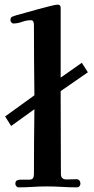

<svg xmlns="http://www.w3.org/2000/svg" viewBox="-20 -799 403 826"><path d="M358 -488 241 -407V-375Q241 -294 241.5 -212.5Q242 -131 242 -50Q242 -27 266 -27Q277 -27 288 -27.5Q299 -28 309 -28Q317 -28 321.5 -22.5Q326 -17 326 -9Q326 -3 322 2Q318 7 311 7Q279 7 246.5 5Q214 3 182 3Q151 3 121 5Q91 7 60 7Q54 7 50 2Q46 -3 46 -8Q46 -19 52.5 -22.5Q59 -26 68 -26H105Q118 -26 122 -32.5Q126 -39 126 -50Q126 -120 126.5 -189.5Q127 -259 128 -329L28 -257L2 -298L128 -389Q127 -465 126.5 -541Q126 -617 126 -693Q126 -699 123.5 -705.5Q121 -712 113 -712Q94 -712 75 -705Q56 -698 37 -698Q33 -698 29 -702.5Q25 -707 25 -711Q25 -724 32 -727Q39 -730 49 -733Q61 -736 87 -743.5Q113 -751 142.5 -759Q172 -767 196 -773Q220 -779 228 -779Q241 -779 241 -765V-465L332 -529Z"/></svg>

Font: Kaisei HarunoUmi
Style: Bold
Weight: 700
Designer: Font-Kai, 金井和夫
Foundry: KAZUO KANAI
Version: Version 5.003